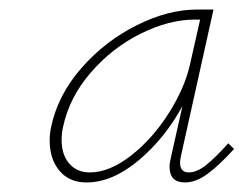

<svg xmlns="http://www.w3.org/2000/svg" viewBox="-20 -685 510 402"><path d="M470 -373Q438 -338 414 -320.5Q390 -303 367 -303Q335 -303 335 -336Q335 -344 338 -356L362 -463Q325 -395 270 -349Q215 -303 161 -303Q125 -303 104.5 -327.5Q84 -352 84 -391Q84 -404 87 -419Q101 -486 150.5 -542.5Q200 -599 266 -632Q332 -665 392 -665H427L359 -359Q357 -349 357 -345Q357 -324 375 -324Q392 -324 411 -339Q430 -354 458 -385ZM378 -551 399 -644H388Q334 -644 274.5 -614.5Q215 -585 170 -533Q125 -481 112 -419Q109 -406 109 -392Q109 -361 125 -342.5Q141 -324 168 -324Q209 -324 254 -359Q299 -394 333 -447.5Q367 -501 378 -551Z"/></svg>

Font: Ysabeau Infant Extralight
Style: Italic
Weight: 200
Italic angle: -12°
Designer: Christian Thalmann (Catharsis Fonts)
Version: Version 0.003